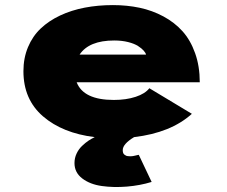

<svg xmlns="http://www.w3.org/2000/svg" viewBox="-20 -532 890 754"><path d="M575.5 182.5Q530 196.5 478 200.8Q426 205 379.8 198.5Q333.5 192 303 168.8Q272.5 145.5 272.5 108.5Q272.5 88.5 280.8 71Q289 53.5 302.5 40.8Q316 28 327.8 20.2Q339.5 12.5 352 6.5Q225.5 -9 148.8 -75.2Q72 -141.5 72 -252.5Q72 -304 90 -347Q108 -390 140 -420.2Q172 -450.5 216.2 -471.2Q260.5 -492 312.8 -502Q365 -512 423.5 -512Q479 -512 528.5 -501.5Q578 -491 621.8 -467.5Q665.5 -444 696.8 -409.2Q728 -374.5 746.2 -323.2Q764.5 -272 764.5 -209H281Q308 -139.5 427 -139.5Q475.5 -139.5 512.8 -151.8Q550 -164 566.5 -185.5L733.5 -85Q651 -10.5 506.5 6.5Q462 33.5 462 57.5Q462 63.5 463.5 68Q465 72.5 468.2 75Q471.5 77.5 474.8 79.2Q478 81 483.2 81.2Q488.5 81.5 492.2 81.8Q496 82 501.8 81Q507.5 80 510.5 79.2Q513.5 78.5 518.8 77.2Q524 76 525 76ZM428.5 -373Q329.5 -373 292.5 -317.5H553.5Q552 -324.5 544.2 -333.2Q536.5 -342 522.2 -351.2Q508 -360.5 483.2 -366.8Q458.5 -373 428.5 -373Z"/></svg>

Font: League Mono Wide ExtraBold
Style: Regular
Weight: 800
Width: 8
Designer: Tyler Finck
Foundry: The League of Moveable Type / Tyler Finck
Version: Version 2.210